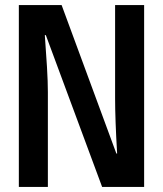

<svg xmlns="http://www.w3.org/2000/svg" viewBox="-20 -734 640 754"><path d="M54 0V-714H222L437 -131H440Q436 -197 434 -252Q432 -307 432 -348V-714H546V0H381L160 -596H156Q161 -530 164.5 -471Q168 -412 168 -372V0Z"/></svg>

Font: Noto Sans Mono SemiBold
Style: Regular
Weight: 600
Designer: Monotype Design Team
Foundry: Monotype Imaging Inc.
Version: Version 2.014; ttfautohint (v1.8.4.7-5d5b)